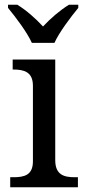

<svg xmlns="http://www.w3.org/2000/svg" viewBox="-20 -786 360 806"><path d="M36.1 -42H22.9V0H307.1V-42H293.9C249.5 -42 211.9 -51.3 211.9 -113.8V-536.1H33.2V-494.1H36.1C80.6 -494.1 118.2 -484.4 118.2 -425.8V-108.9C118.2 -50.3 81.5 -42 36.1 -42ZM13.7 -752.9C45.9 -713.9 93.8 -650.4 113.8 -606H208.5C228.5 -650.4 276.4 -713.9 308.6 -752.9V-766.1H269.5C231.4 -742.7 191.9 -708.5 160.6 -674.8C130.9 -707 91.8 -742.2 52.7 -766.1H13.7Z"/></svg>

Font: The Erased English
Style: Regular
Weight: 400
Designer: Monotype Design team + ligartures altered by 180 Amsterdam
Foundry: Monotype Imaging Inc.
Version: Version 1.030;Glyphs 3.1.2 (3151)